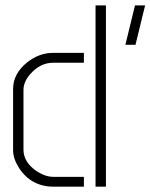

<svg xmlns="http://www.w3.org/2000/svg" viewBox="-20 -703 566 723"><path d="M452.1 -534.2 488.3 -682.6H526.4L490.2 -534.2ZM29.3 -137.7V-368.2Q29.3 -425.8 83 -468.8Q127.9 -503.9 179.7 -503.9H295.9V-466.8H180.7Q131.8 -466.8 94.7 -424.8Q68.4 -395.5 68.4 -364.3V-139.6Q68.4 -91.8 119.1 -57.6Q151.4 -37.1 180.7 -37.1H295.9V0H182.6Q97.7 0 51.8 -70.3Q29.3 -105.5 29.3 -137.7ZM339.8 0V-682.6H378.9V0Z"/></svg>

Font: Post No Bills Colombo
Style: Light
Weight: 400
Designer: Kosala Senevirathne, Siva Puranthara, Lasantha Premarathna, Tharique Azeez
Foundry: Mooniak
Version: Version 1.220 ; ttfautohint (v1.5)